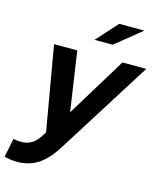

<svg xmlns="http://www.w3.org/2000/svg" viewBox="-192 -834 951 1142"><g transform="rotate(15 283.5 -263.0)"><path d="M128 25 145 -1 55 -521H198L252 -154L476 -521H623L256 62Q206 141 151 176.5Q96 212 23 212Q1 212 -18.5 209Q-38 206 -56 202L-32 85Q-22 88 -9.5 89.5Q3 91 17 91Q52 91 79 75Q106 59 128 25ZM398 -738H553L393 -608H281Z"/></g></svg>

Font: Red Hat Display
Style: Bold Italic
Weight: 700
Italic angle: -12°
Designer: Pentagram / MCKL
Foundry: Pentagram / MCKL
Version: Version 1.003; Red Hat Display Bold Italic